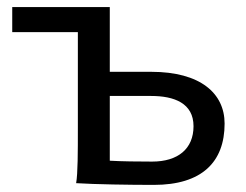

<svg xmlns="http://www.w3.org/2000/svg" viewBox="-20 -518 697 543"><path d="M415 4.9C550.8 4.9 615.2 -59.6 615.2 -168.5C615.2 -253.9 546.9 -314.9 407.7 -314.9H290.5V-498H14.6V-427.2H200.2V-156.2C200.2 -88.9 200.2 -27.3 195.3 0C248.5 3.4 346.2 4.9 415 4.9ZM290.5 -246.6H407.7C472.7 -246.6 527.3 -226.1 527.3 -161.1C527.3 -97.2 483.4 -61 410.2 -61C372.1 -61 323.7 -61.5 290.5 -63.5Z"/></svg>

Font: Andika
Style: Regular
Weight: 400
Designer: Victor Gaultney, Annie Olsen, Julie Remington, Don Collingsworth, Eric Hays
Foundry: SIL International
Version: Version 1.000